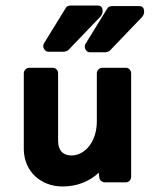

<svg xmlns="http://www.w3.org/2000/svg" viewBox="-20 -659 587 694"><path d="M435 -414Q443 -414 448.5 -408Q454 -402 454 -394V-20Q454 -12 448.5 -6Q443 0 435 0H358Q352 0 345.5 -5Q339 -10 339 -18L337 -34Q336 -37 336 -32Q336 -27 336 -34Q312 -11 278.5 2Q245 15 206 15Q176 15 150.5 5Q125 -5 106.5 -22.5Q88 -40 77.5 -64Q67 -88 66 -117V-394Q66 -402 72 -408Q78 -414 87 -414H171Q179 -414 184.5 -408Q190 -402 190 -394V-147Q192 -98 238 -97Q257 -97 274 -106.5Q291 -116 303.5 -132.5Q316 -149 323 -171.5Q330 -194 330 -221V-394Q330 -402 336 -408Q342 -414 350 -414ZM227 -478Q225 -476 219.5 -474Q214 -472 212 -472H155Q145 -472 139 -482.5Q133 -493 140 -504L217 -629V-628Q219 -634 224.5 -636.5Q230 -639 235 -639H333Q348 -639 350.5 -625Q353 -611 344 -600ZM377 -476Q375 -474 369.5 -472Q364 -470 362 -470H305Q295 -470 289 -480.5Q283 -491 290 -502L367 -627V-626Q369 -632 374.5 -634.5Q380 -637 385 -637H483Q498 -637 500.5 -623Q503 -609 494 -598Z"/></svg>

Font: Stadtwerke
Style: Bold
Weight: 700
Designer: Santiago Orozco
Foundry: Typemade
Version: Version 1.003